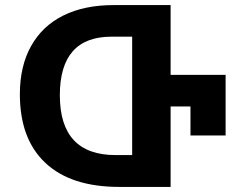

<svg xmlns="http://www.w3.org/2000/svg" viewBox="-20 -734 931 754"><path d="M58 -364Q58 -474 102 -553Q146 -632 228.5 -673Q311 -714 426 -714H650V-440H866V-202H728V-316H650V0H448Q259 0 158.5 -94Q58 -188 58 -364ZM499 -125V-590H418Q215 -590 215 -360Q215 -125 434 -125Z"/></svg>

Font: Noto Sans Georgian
Style: Regular
Weight: 600
Designer: Monotype Design team
Foundry: Monotype Imaging Inc.
Version: Version 1.000